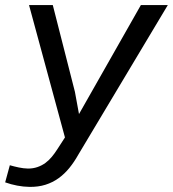

<svg xmlns="http://www.w3.org/2000/svg" viewBox="-20 -731 686 762"><path d="M277.3 -366.7 293.5 -278.3 539.1 -710.9H646L290.5 -116.7Q274.4 -87.9 255.1 -64.2Q235.8 -40.5 212.4 -23.7Q189 -6.8 160.4 2.2Q131.8 11.2 97.2 10.7Q72.3 10.3 48.1 5.6Q23.9 1 0.5 -7.3L19 -75.2Q36.1 -70.3 54.4 -66.4Q72.8 -62.5 90.8 -62Q111.3 -62 128.4 -67.9Q145.5 -73.7 159.7 -84Q173.8 -94.2 185.5 -108.4Q197.3 -122.6 207.5 -138.7L237.8 -185.5L95.2 -710.9H189.5Z"/></svg>

Font: Roboto Mono
Style: Italic
Weight: 400
Designer: Google
Version: Version 2.000985; 2015; ttfautohint (v1.3)